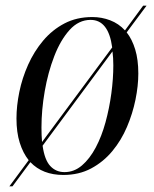

<svg xmlns="http://www.w3.org/2000/svg" viewBox="-20 -606 541 676"><path d="M13 50 81 -42Q61 -67 49.5 -103.5Q38 -140 38 -189Q38 -233 48 -282Q58 -331 79 -378Q100 -425 132 -463Q164 -501 207 -523.5Q250 -546 305 -546Q338 -546 368 -534.5Q398 -523 420 -499L484 -586H496L426 -492Q445 -468 456 -432Q467 -396 467 -347Q467 -304 457 -255Q447 -206 427 -159Q407 -112 375.5 -74Q344 -36 301 -13Q258 10 203 10Q130 10 87 -35L24 50ZM126 -157Q126 -129 128 -106L375 -439Q362 -536 299 -536Q257 -536 225 -500.5Q193 -465 171 -408Q149 -351 137.5 -285Q126 -219 126 -157ZM207 0Q241 0 268.5 -23.5Q296 -47 317 -86.5Q338 -126 351.5 -175.5Q365 -225 372 -277Q379 -329 379 -376Q379 -403 376 -425L130 -93Q137 -43 157 -21.5Q177 0 207 0Z"/></svg>

Font: Noto Serif Display Condensed
Style: Italic
Weight: 400
Width: 3
Italic angle: -12°
Designer: Monotype Design Team
Foundry: Monotype Imaging Inc.
Version: Version 2.009